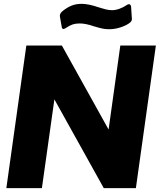

<svg xmlns="http://www.w3.org/2000/svg" viewBox="-20 -979 844 999"><path d="M791 -742 687 0H520L263 -462L198 0H13L117 -742H302L545 -305L606 -742ZM548 -827Q522 -827 497.5 -834Q473 -841 469 -842Q426 -857 395 -857Q374 -857 358.5 -852Q343 -847 322 -833Q314 -828 310 -828Q303 -828 301 -840L292 -891Q291 -899 292 -901Q293 -910 304 -920Q327 -939 350.5 -949Q374 -959 405 -959Q440 -959 493 -941Q511 -935 529 -930.5Q547 -926 562 -926Q599 -926 640 -953Q645 -957 651 -957Q660 -957 662 -945L666 -884Q667 -881 666 -877Q665 -866 649 -856Q631 -844 603.5 -835.5Q576 -827 548 -827Z"/></svg>

Font: Morrison ExtraBold
Style: Regular
Weight: 800
Designer: Pablo Impallari, Rodrigo Fuenzalida (Modified by Dan O. Williams)
Version: Version 0.03;June 6, 2019;FontCreator 11.5.0.2425 64-bit; tt